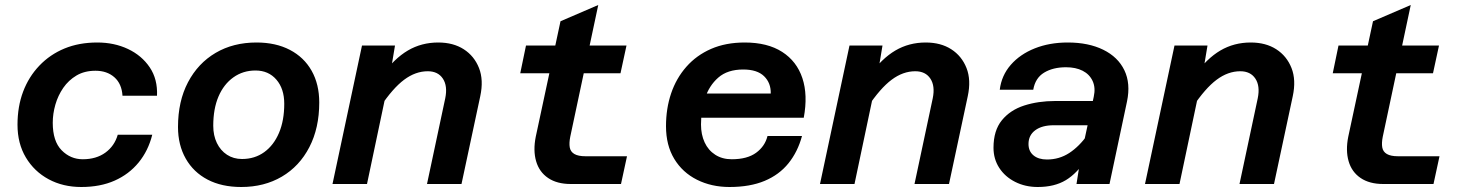

<svg xmlns="http://www.w3.org/2000/svg" viewBox="-20 -736 5890 768"><path d="M305 12Q232 12 174.5 -19Q117 -50 83.5 -106Q50 -162 50 -237Q50 -310 72.5 -369.5Q95 -429 137.5 -473.5Q180 -518 238 -542Q296 -566 369 -566Q437 -566 492 -540Q547 -514 579 -466.5Q611 -419 608 -353H470Q467 -401 437.5 -427Q408 -453 362 -453Q318 -453 286 -434Q254 -415 233 -384.5Q212 -354 201.5 -317.5Q191 -281 191 -245Q191 -171 226.5 -135Q262 -99 311 -99Q365 -99 401.5 -125.5Q438 -152 451 -197H589Q573 -133 534.5 -86Q496 -39 438.5 -13.5Q381 12 305 12Z M945 12Q867 12 810.5 -17.5Q754 -47 723 -101.5Q692 -156 692 -228Q692 -331 732 -407Q772 -483 842.5 -524.5Q913 -566 1006 -566Q1083 -566 1139.5 -536.5Q1196 -507 1226.5 -453Q1257 -399 1257 -326Q1257 -224 1217.5 -147.5Q1178 -71 1107.5 -29.5Q1037 12 945 12ZM948 -100Q999 -100 1037 -127.5Q1075 -155 1096 -204.5Q1117 -254 1117 -321Q1117 -381 1085.5 -417.5Q1054 -454 1002 -454Q952 -454 913.5 -426.5Q875 -399 854 -350Q833 -301 833 -233Q833 -194 847.5 -164Q862 -134 888 -117Q914 -100 948 -100Z M1688 0 1761 -343Q1771 -392 1751.5 -421.5Q1732 -451 1691 -451Q1642 -451 1596.5 -417Q1551 -383 1501 -308L1507 -433Q1557 -502 1611.5 -534Q1666 -566 1733 -566Q1793 -566 1835 -539Q1877 -512 1896 -464Q1915 -416 1901 -351L1826 0ZM1310 0 1428 -554H1560L1542 -446L1448 0Z M2263 0Q2208 0 2172.5 -24Q2137 -48 2124.5 -91Q2112 -134 2123 -189L2222 -651L2373 -716L2261 -189Q2256 -164 2259 -146.5Q2262 -129 2277.5 -120Q2293 -111 2322 -111H2488L2464 0ZM2061 -443 2084 -554H2486L2462 -443Z M2898 12Q2826 12 2768 -17Q2710 -46 2677 -100.5Q2644 -155 2644 -231Q2644 -302 2664.5 -362.5Q2685 -423 2725.5 -469Q2766 -515 2824.5 -540.5Q2883 -566 2959 -566Q3050 -566 3108.5 -528.5Q3167 -491 3189.5 -423.5Q3212 -356 3195 -265H2752L2774 -362H3063Q3064 -404 3036.5 -431Q3009 -458 2953 -458Q2890 -458 2853 -425.5Q2816 -393 2800 -342.5Q2784 -292 2784 -238Q2784 -198 2798.5 -166.5Q2813 -135 2841 -117Q2869 -99 2907 -99Q2969 -99 3004.5 -125Q3040 -151 3050 -192H3188Q3171 -129 3134 -83Q3097 -37 3038.5 -12.5Q2980 12 2898 12Z M3638 0 3711 -343Q3721 -392 3701.5 -421.5Q3682 -451 3641 -451Q3592 -451 3546.5 -417Q3501 -383 3451 -308L3457 -433Q3507 -502 3561.5 -534Q3616 -566 3683 -566Q3743 -566 3785 -539Q3827 -512 3846 -464Q3865 -416 3851 -351L3776 0ZM3260 0 3378 -554H3510L3492 -446L3398 0Z M4286 0 4303 -108 4355 -349Q4363 -385 4350.5 -412Q4338 -439 4310.5 -453Q4283 -467 4244 -467Q4192 -467 4156.5 -445.5Q4121 -424 4113 -377H3979Q3986 -434 4023 -476.5Q4060 -519 4119 -542.5Q4178 -566 4251 -566Q4334 -566 4393 -537Q4452 -508 4477.5 -455Q4503 -402 4488 -330L4418 0ZM4131 12Q4081 12 4040.5 -8.5Q4000 -29 3977 -64.5Q3954 -100 3954 -145Q3954 -214 3987.5 -255Q4021 -296 4077 -314Q4133 -332 4201 -332H4366L4345 -235H4195Q4148 -235 4121 -215Q4094 -195 4094 -160Q4094 -131 4114 -114.5Q4134 -98 4168 -98Q4217 -98 4257 -124Q4297 -150 4331 -198L4327 -102Q4289 -43 4243.5 -15.5Q4198 12 4131 12Z M4938 0 5011 -343Q5021 -392 5001.5 -421.5Q4982 -451 4941 -451Q4892 -451 4846.5 -417Q4801 -383 4751 -308L4757 -433Q4807 -502 4861.5 -534Q4916 -566 4983 -566Q5043 -566 5085 -539Q5127 -512 5146 -464Q5165 -416 5151 -351L5076 0ZM4560 0 4678 -554H4810L4792 -446L4698 0Z M5513 0Q5458 0 5422.5 -24Q5387 -48 5374.5 -91Q5362 -134 5373 -189L5472 -651L5623 -716L5511 -189Q5506 -164 5509 -146.5Q5512 -129 5527.5 -120Q5543 -111 5572 -111H5738L5714 0ZM5311 -443 5334 -554H5736L5712 -443Z"/></svg>

Font: Azeret Mono Thin SemiBold
Style: Italic
Weight: 600
Italic angle: -12°
Version: Version 1.002